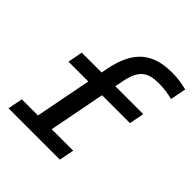

<svg xmlns="http://www.w3.org/2000/svg" viewBox="-216 -952 1097 1097"><g transform="rotate(45 333.0 -403.0)"><path d="M647.5 -694 666.5 -789.5C626.5 -800 588.5 -805.5 546 -805.5C394 -805.5 303 -741 267 -557L260 -520.5H99.5L82.5 -430.5H242.5L176.5 -90H46L28.5 0H443.5L461 -90H287.5L353.5 -430.5H579L596.5 -520.5H371L381 -572C403 -683.5 450 -708.5 536.5 -708.5C577 -708.5 611 -703 647.5 -694Z"/></g></svg>

Font: Monaspace Neon Medium
Style: Italic
Weight: 500
Italic angle: -11°
Designer: Riley Cran & the Lettermatic Team
Foundry: Lettermatic
Version: Version 1.200 (Monaspace Neon)